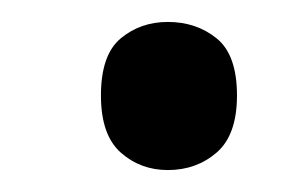

<svg xmlns="http://www.w3.org/2000/svg" viewBox="-20 -438 266 175"><path d="M72 -351Q72 -388 90 -403Q108 -418 133 -418Q159 -418 177.5 -403Q196 -388 196 -351Q196 -315 177.5 -299Q159 -283 133 -283Q108 -283 90 -299Q72 -315 72 -351Z"/></svg>

Font: Noto Sans Khmer ExtraCondensed
Style: Regular
Weight: 400
Width: 2
Designer: Danh Hong and the Monotype Design Team
Foundry: Monotype Imaging Inc.
Version: Version 2.004; ttfautohint (v1.8.4.7-5d5b)